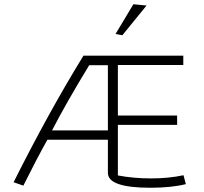

<svg xmlns="http://www.w3.org/2000/svg" viewBox="-20 -874 962 904"><path d="M524 -714 608 -854 670 -848 556 -708ZM488 -60V-216H203Q149 -119 90 0L44 -16Q211 -349 373 -612H843V-568H535V-330H814V-286H535V-48Q608 -34 691 -34Q774 -34 844 -49L855 -7Q786 10 688 10Q488 10 488 -60ZM488 -260V-567H400Q292 -390 225 -260Z"/></svg>

Font: Athiti Light
Style: Regular
Weight: 300
Designer: CadsonDemak Team
Foundry: CadsonDemak
Version: Version 1.033